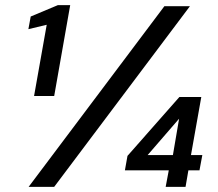

<svg xmlns="http://www.w3.org/2000/svg" viewBox="-20 -724 844 744"><path d="M112 -352 161 -628 90 -611 99 -660 204 -704H252L190 -352ZM91 0 617 -700H716L190 0ZM622 0 634 -64H464L474 -120L675 -348H760L720 -123H764L753 -64H710L699 0ZM552 -123H650L674 -264Z"/></svg>

Font: DM Sans 16pt Medium
Style: Italic
Weight: 500
Italic angle: -10°
Version: Version 4.004;gftools[0.9.30]